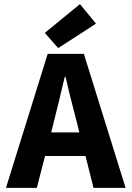

<svg xmlns="http://www.w3.org/2000/svg" viewBox="-20 -914 640 934"><path d="M244 -330 229 -270H366L351 -330Q313 -474 299 -540H295Q264 -408 244 -330ZM9 0 212 -652H388L591 0H435L396 -155H199L159 0ZM263 -680 198 -754 369 -894 447 -799Z"/></svg>

Font: TypoPRO Source Code Pro
Style: Bold
Weight: 700
Monospace: yes
Designer: Paul D. Hunt, Teo Tuominen
Foundry: Adobe Systems Incorporated
Version: Version 2.010;PS 1.0;hotconv 1.0.84;makeotf.lib2.5.63406